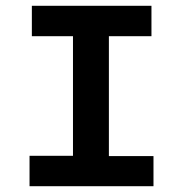

<svg xmlns="http://www.w3.org/2000/svg" viewBox="-20 -643 640 663"><path d="M82 0V-105H232V-518H90V-623H503V-518H356V-104H510V0Z"/></svg>

Font: Inconsolata Expanded ExtraBold
Style: Regular
Weight: 800
Width: 7
Monospace: yes
Designer: Raph Levien, Cyreal, Brenton Simpson
Foundry: Raph Levien, Cyreal, Google
Version: Version 3.001; ttfautohint (v1.8.2.53-6de2)